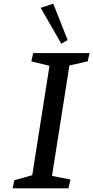

<svg xmlns="http://www.w3.org/2000/svg" viewBox="-20 -1024 507 1044"><path d="M352.1 0H48.8L57.6 -43.9L155.3 -71.3L249 -666L150.4 -690.4L160.2 -735.4H466.8L457 -690.4L357.4 -668L262.7 -67.4L363.3 -47.9ZM201.2 -981.4 269.5 -1003.9 347.7 -806.6 313.5 -786.1Z"/></svg>

Font: Neuton
Style: Italic
Weight: 400
Italic angle: -9°
Designer: Brian M Zick
Version: Version 1.32